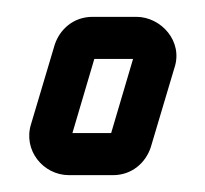

<svg xmlns="http://www.w3.org/2000/svg" viewBox="-20 -361 244 228"><path d="M66 -203 92 -291H138L112 -203ZM62 -153H114C137 -153 153 -168 159 -186L187 -280C198 -312 171 -341 142 -341H90C67 -341 51 -326 45 -308L17 -214C7 -183 31 -153 62 -153Z"/></svg>

Font: DIN Rundschrift
Style: EngKont
Weight: 400
Width: 3
Version: Version 1.027